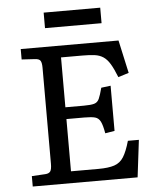

<svg xmlns="http://www.w3.org/2000/svg" viewBox="-58 -924 803 974"><g transform="rotate(-5 343.0 -437.0)"><path d="M69 0V-53L138 -57Q156 -58 163.5 -68Q171 -78 171 -108V-596Q171 -621 164.5 -631.5Q158 -642 136 -643L69 -647V-700H567L604 -532L550 -515Q533 -558 518 -583Q503 -608 484.5 -620.5Q466 -633 441 -636.5Q416 -640 378 -640H269V-386H363Q399 -386 416 -391Q433 -396 441 -413.5Q449 -431 459 -469L507 -475V-245L459 -237Q452 -278 442.5 -297Q433 -316 415 -321Q397 -326 361 -326H269V-60H409Q460 -60 490 -70Q520 -80 537.5 -108Q555 -136 570 -189H626L603 0ZM201 -795V-874H489V-795Z"/></g></svg>

Font: Literata 7pt
Style: Regular
Weight: 400
Designer: Latin by Veronika Burian and Jose Scaglione. Greek by Irene Vlachou. Cyrillic by Vera Evstafieva.
Foundry: TypeTogether
Version: Version 3.002